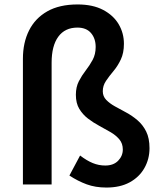

<svg xmlns="http://www.w3.org/2000/svg" viewBox="-20 -829 724 863"><path d="M458 14Q409 14 369.5 -0.5Q330 -15 292 -40L340 -130Q370 -107 397 -96Q424 -85 453 -85Q490 -85 511 -106.5Q532 -128 532 -157Q532 -184 516.5 -202.5Q501 -221 477 -235Q453 -249 426 -263.5Q399 -278 375.5 -296Q352 -314 336.5 -339.5Q321 -365 321 -403Q321 -438 334.5 -464Q348 -490 365.5 -512.5Q383 -535 396.5 -560Q410 -585 410 -618Q410 -656 389 -680.5Q368 -705 328 -705Q272 -705 242 -664Q212 -623 212 -547V0H83V-565Q83 -637 110.5 -692Q138 -747 192.5 -778Q247 -809 329 -809Q397 -809 443.5 -784.5Q490 -760 513.5 -720Q537 -680 537 -632Q537 -591 523 -561.5Q509 -532 490 -509.5Q471 -487 456.5 -465.5Q442 -444 442 -419Q442 -396 457.5 -380Q473 -364 496.5 -351Q520 -338 547 -323.5Q574 -309 598 -288.5Q622 -268 637 -238Q652 -208 652 -163Q652 -114 629 -73.5Q606 -33 563 -9.5Q520 14 458 14Z"/></svg>

Font: Noto Sans TC SemiBold
Style: Regular
Weight: 600
Designer: Ryoko NISHIZUKA  (kana, bopomofo & ideographs); Paul D. Hunt (Latin, Greek & Cyrillic); Sandoll Communications , Soo-you
Foundry: Adobe
Version: Version 2.004-H2;hotconv 1.0.118;makeotfexe 2.5.65603